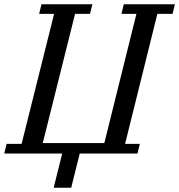

<svg xmlns="http://www.w3.org/2000/svg" viewBox="-41 -718 838 898"><path d="M250 0H-21L-10 -45H60L212 -653H142L153 -698H391L380 -653H310L159 -49H447L597 -653H527L538 -698H777L766 -653H695L544 -45H613L602 0H332L292 160H210Z"/></svg>

Font: IBM Plex Serif Text
Style: Italic
Weight: 450
Italic angle: -14°
Designer: Mike Abbink, Paul van der Laan, Pieter van Rosmalen
Foundry: Bold Monday
Version: Version 3.001